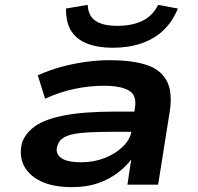

<svg xmlns="http://www.w3.org/2000/svg" viewBox="-20 -758 813 788"><path d="M275 10Q197 10 147 -14.5Q97 -39 77.5 -79.5Q58 -120 70 -171Q84 -212 124.5 -240.5Q165 -269 245 -284.5Q325 -300 455 -300H557L545 -217H439Q362 -217 315 -212.5Q268 -208 245 -195.5Q222 -183 215 -158Q206 -129 230 -110.5Q254 -92 314 -92Q364 -92 408.5 -109Q453 -126 484 -156Q515 -186 520 -222L534 -316Q542 -367 509 -386.5Q476 -406 405 -406Q349 -406 287.5 -393.5Q226 -381 165 -353L135 -449Q182 -470 231.5 -483.5Q281 -497 332 -504Q383 -511 431 -511Q518 -511 577 -493Q636 -475 662.5 -429.5Q689 -384 677 -303L629 0H503L519 -107H521Q499 -76 463.5 -49Q428 -22 382 -6Q336 10 275 10ZM443 -562Q382 -562 338 -579Q294 -596 272 -631.5Q250 -667 251 -723L340 -738Q342 -693 372 -672.5Q402 -652 462 -652Q521 -652 563.5 -672Q606 -692 629 -738L710 -723Q688 -669 650.5 -633.5Q613 -598 560.5 -580Q508 -562 443 -562Z"/></svg>

Font: Nunito Sans 7pt Expanded
Style: Bold Italic
Weight: 700
Width: 7
Italic angle: -9°
Designer: Vernon Adams
Foundry: Vernon Adams
Version: Version 3.101;gftools[0.9.27]